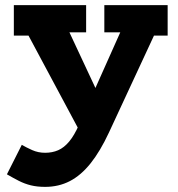

<svg xmlns="http://www.w3.org/2000/svg" viewBox="-20 -491 693 749"><path d="M156 238Q125 238 100.5 232Q76 226 53.5 214.5Q31 203 7 189L65 74Q82 84 105.5 94.5Q129 105 156 105Q184 105 207 95Q230 85 250 61Q270 37 288 -4L489 -454H628L405 26Q371 99 333.5 146Q296 193 252.5 215.5Q209 238 156 238ZM308 53 64 -403H233L412 -20ZM34 -352V-471H316V-365H136V-352ZM387 -365V-471H634V-352H535V-365Z"/></svg>

Font: BioRhyme ExtraBold
Style: Regular
Weight: 800
Designer: Aoife Mooney
Foundry: Aoife Mooney Type
Version: Version 1.600;gftools[0.9.33]